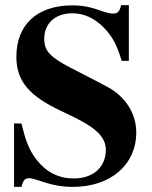

<svg xmlns="http://www.w3.org/2000/svg" viewBox="-20 -712 596 751"><path d="M484 -474V-692H454C447 -665 440 -659 422 -659C413 -659 401 -661 380 -668C334 -685 302 -691 263 -691C127 -691 44 -617 44 -490C44 -389 102 -334 215 -280C258 -259 303 -239 337 -215C371 -191 394 -163 394 -127C394 -58 345 -14 268 -14C210 -14 162 -38 124 -86C95 -123 81 -158 64 -229H35V19H64C70 -7 78 -15 94 -15C102 -15 113 -12 135 -5C184 12 221 19 265 19C413 19 513 -68 513 -194C513 -270 468 -335 404 -370C353 -398 305 -421 256 -447C176 -489 153 -512 153 -561C153 -618 194 -660 263 -660C308 -660 350 -641 386 -604C420 -569 436 -539 456 -474Z"/></svg>

Font: XITS Math
Style: Bold
Weight: 700
Designer: MicroPress Inc., with final additions and corrections provided by Coen Hoffman, Elsevier (retired)
Version: Version 1.302